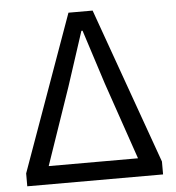

<svg xmlns="http://www.w3.org/2000/svg" viewBox="-52 -782 761 831"><g transform="rotate(-5 328.0 -366.5)"><path d="M33 0H623V-56L381 -733H276L33 -56ZM133 -79 248 -414 325 -650H330L406 -414L521 -79Z"/></g></svg>

Font: Noto Sans CJK JP
Style: Regular
Weight: 400
Designer: Ryoko NISHIZUKA 西塚涼子 (kana, bopomofo & ideographs); Paul D. Hunt (Latin, Greek & Cyrillic); Sandoll Communications 산돌커뮤니
Foundry: Adobe
Version: Version 2.004;hotconv 1.0.118;makeotfexe 2.5.65603